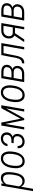

<svg xmlns="http://www.w3.org/2000/svg" viewBox="1786 -2382 782 4427"><g transform="rotate(-90 2176.5 -168.0)"><path d="M146 -423.8 37.6 203.1H-16.6L110.4 -528.3H160.6ZM418.5 -288.6 412.1 -239.7Q406.2 -196.8 393.6 -152.1Q380.9 -107.4 357.9 -70.3Q335 -33.2 298.8 -10.5Q262.7 12.2 210.9 10.3Q173.3 8.8 145.5 -7.3Q117.7 -23.4 100.1 -49.8Q82.5 -76.2 75 -109.1Q67.4 -142.1 69.3 -176.3L93.3 -339.4Q100.6 -375 116.5 -411.1Q132.3 -447.3 156.7 -476.6Q181.2 -505.9 214.4 -522.9Q247.6 -540 289.1 -538.6Q339.8 -537.6 368.4 -513.7Q397 -489.7 409.2 -452.1Q421.4 -414.6 422.1 -371.6Q422.9 -328.6 418.5 -288.6ZM358.9 -239.3 365.2 -289.6Q368.2 -318.8 368.9 -352.3Q369.6 -385.7 361.8 -416.3Q354 -446.8 333.3 -466.8Q312.5 -486.8 273.4 -487.8Q243.7 -488.3 218.3 -476.8Q192.9 -465.3 173.1 -445.8Q153.3 -426.3 139.2 -401.1Q125 -376 118.2 -349.6L87.9 -163.1Q87.4 -130.4 102.1 -103Q116.7 -75.7 142.3 -58.8Q168 -42 200.7 -41Q242.2 -38.6 271 -56.6Q299.8 -74.7 317.4 -104.5Q335 -134.3 344.7 -169.7Q354.5 -205.1 358.9 -239.3Z M514.2 -236.8 520.5 -291Q526.9 -336.9 543 -381.3Q559.1 -425.8 586.4 -462.2Q613.8 -498.5 653.3 -519.5Q692.9 -540.5 744.6 -538.6Q795.4 -537.1 827.1 -514.4Q858.9 -491.7 875.5 -455.1Q892.1 -418.5 896.7 -376Q901.4 -333.5 896.5 -291.5L889.6 -236.8Q883.3 -191.4 866.9 -146.7Q850.6 -102.1 823.2 -65.9Q795.9 -29.8 756.6 -8.8Q717.3 12.2 664.6 10.7Q614.3 9.3 582.5 -13.7Q550.8 -36.6 534.4 -73.2Q518.1 -109.9 513.4 -152.3Q508.8 -194.8 514.2 -236.8ZM575.2 -291.5 567.9 -235.4Q564.9 -206.5 566.2 -173.1Q567.4 -139.6 577.1 -110.1Q586.9 -80.6 608.9 -61.3Q630.9 -42 668.5 -40.5Q709.5 -38.6 739.3 -56.2Q769 -73.7 788.6 -103Q808.1 -132.3 819.6 -167.5Q831.1 -202.6 835.4 -236.8L842.8 -292Q846.2 -321.3 844.5 -354.2Q842.8 -387.2 833 -417.2Q823.2 -447.3 801 -466.8Q778.8 -486.3 741.2 -487.8Q701.2 -489.3 672.1 -471.7Q643.1 -454.1 622.8 -424.3Q602.5 -394.5 590.8 -359.9Q579.1 -325.2 575.2 -291.5Z M1166.5 -254.9 1093.3 -255.9 1099.1 -296.4 1162.6 -295.4Q1194.8 -295.9 1220.5 -305.9Q1246.1 -315.9 1262.7 -337.4Q1279.3 -358.9 1282.7 -392.6Q1285.6 -421.9 1275.4 -443.4Q1265.1 -464.8 1244.6 -476.6Q1224.1 -488.3 1194.8 -488.8Q1163.1 -489.3 1138.2 -476.1Q1113.3 -462.9 1095.7 -439.5Q1078.1 -416 1071.8 -386.2L1018.6 -385.7Q1024.9 -431.6 1050 -466.6Q1075.2 -501.5 1113.3 -520.5Q1151.4 -539.6 1198.2 -539.1Q1231.4 -538.1 1258.3 -527.8Q1285.2 -517.6 1303.7 -498.8Q1322.3 -480 1331.3 -452.6Q1340.3 -425.3 1337.9 -391.6Q1335.9 -357.9 1320.8 -332.3Q1305.7 -306.6 1281.2 -289.6Q1256.8 -272.5 1227.3 -263.9Q1197.8 -255.4 1166.5 -254.9ZM1096.2 -283.7 1162.6 -282.7Q1195.3 -281.7 1221.4 -273.7Q1247.6 -265.6 1266.6 -249.5Q1285.6 -233.4 1295.2 -208.5Q1304.7 -183.6 1302.2 -149.4Q1299.8 -112.3 1284.9 -82.3Q1270 -52.2 1244.6 -31.7Q1219.2 -11.2 1187 -0.5Q1154.8 10.3 1118.2 9.3Q1071.8 8.3 1037.6 -12.7Q1003.4 -33.7 986.1 -69.8Q968.8 -106 972.2 -152.8L1024.9 -152.3Q1023.4 -121.1 1034.2 -96.2Q1044.9 -71.3 1067.4 -56.6Q1089.8 -42 1121.1 -41Q1155.3 -40 1182.9 -52.7Q1210.4 -65.4 1228 -90.1Q1245.6 -114.7 1249 -148.9Q1252.4 -180.7 1242.9 -201.2Q1233.4 -221.7 1212.2 -231.9Q1190.9 -242.2 1160.2 -242.7L1088.4 -243.7Z M1652.8 -83.5 1896.5 -528.8H1952.6L1660.2 0H1621.6L1514.2 -528.3H1564.5ZM1549.8 -528.3 1458 0H1404.3L1496.1 -528.3ZM1818.4 0 1910.2 -528.3H1963.9L1872.1 0Z M2038.6 -236.8 2044.9 -291Q2051.3 -336.9 2067.4 -381.3Q2083.5 -425.8 2110.8 -462.2Q2138.2 -498.5 2177.7 -519.5Q2217.3 -540.5 2269 -538.6Q2319.8 -537.1 2351.6 -514.4Q2383.3 -491.7 2399.9 -455.1Q2416.5 -418.5 2421.1 -376Q2425.8 -333.5 2420.9 -291.5L2414.1 -236.8Q2407.7 -191.4 2391.4 -146.7Q2375 -102.1 2347.7 -65.9Q2320.3 -29.8 2281 -8.8Q2241.7 12.2 2189 10.7Q2138.7 9.3 2106.9 -13.7Q2075.2 -36.6 2058.8 -73.2Q2042.5 -109.9 2037.8 -152.3Q2033.2 -194.8 2038.6 -236.8ZM2099.6 -291.5 2092.3 -235.4Q2089.4 -206.5 2090.6 -173.1Q2091.8 -139.6 2101.6 -110.1Q2111.3 -80.6 2133.3 -61.3Q2155.3 -42 2192.9 -40.5Q2233.9 -38.6 2263.7 -56.2Q2293.5 -73.7 2313 -103Q2332.5 -132.3 2344 -167.5Q2355.5 -202.6 2359.9 -236.8L2367.2 -292Q2370.6 -321.3 2368.9 -354.2Q2367.2 -387.2 2357.4 -417.2Q2347.7 -447.3 2325.4 -466.8Q2303.2 -486.3 2265.6 -487.8Q2225.6 -489.3 2196.5 -471.7Q2167.5 -454.1 2147.2 -424.3Q2127 -394.5 2115.2 -359.9Q2103.5 -325.2 2099.6 -291.5Z M2731 -243.2H2577.1L2585.4 -293.5L2708.5 -292.5Q2741.2 -293 2770.3 -302.5Q2799.3 -312 2818.6 -333.3Q2837.9 -354.5 2841.8 -390.1Q2844.2 -414.1 2837.6 -430.7Q2831.1 -447.3 2817.1 -457.5Q2803.2 -467.8 2784.2 -472.4Q2765.1 -477.1 2743.7 -477.5L2633.8 -478L2550.3 0H2496.6L2588.4 -528.3L2745.1 -527.8Q2776.9 -527.3 2805.4 -519.3Q2834 -511.2 2855.2 -494.9Q2876.5 -478.5 2887.5 -452.9Q2898.4 -427.2 2896 -391.1Q2894 -363.3 2883.1 -341.3Q2872.1 -319.3 2854 -302.5Q2835.9 -285.6 2812.5 -275.9Q2789.1 -266.1 2762.7 -262.7ZM2688 0H2516.1L2547.4 -50.8L2690.4 -50.3Q2723.1 -50.3 2750.7 -61.5Q2778.3 -72.8 2796.1 -95Q2814 -117.2 2817.4 -152.3Q2820.8 -180.7 2810.3 -200.9Q2799.8 -221.2 2779.1 -231.7Q2758.3 -242.2 2730.5 -243.2H2615.2L2625.5 -293.5L2764.2 -292.5L2782.2 -273.9Q2812.5 -268.6 2832.8 -250.7Q2853 -232.9 2862.8 -207.3Q2872.6 -181.6 2871.1 -150.9Q2868.7 -113.3 2853.5 -84.5Q2838.4 -55.7 2813.5 -37.1Q2788.6 -18.6 2756.6 -9Q2724.6 0.5 2688 0Z M3353 -528.3 3343.8 -477.1H3126.5L3135.7 -528.3ZM3397.5 -528.3 3305.2 0H3250.5L3342.3 -528.3ZM3121.6 -528.3H3176.3L3124 -280.3Q3118.2 -250 3111.6 -212.2Q3105 -174.3 3094 -137Q3083 -99.6 3064.5 -67.6Q3045.9 -35.6 3017.8 -17.1Q2989.7 1.5 2948.7 0H2926.8L2933.6 -53.2H2948.7Q2979.5 -55.2 3000.5 -73Q3021.5 -90.8 3034.4 -119.1Q3047.4 -147.5 3054.9 -179.4Q3062.5 -211.4 3066.7 -242.2Q3070.8 -272.9 3074.7 -295.4Z M3582.5 -243.2 3645 -242.7 3481.9 0H3419.9ZM3682.6 -529.3 3858.9 -528.3 3767.1 0H3712.9L3795.9 -478L3680.2 -479Q3647 -478.5 3620.6 -464.4Q3594.2 -450.2 3577.4 -424.8Q3560.5 -399.4 3556.6 -365.7Q3553.7 -340.3 3559.6 -317.9Q3565.4 -295.4 3581.3 -281Q3597.2 -266.6 3625.5 -264.6L3777.8 -263.7L3768.6 -212.4L3623.5 -213.4Q3591.3 -214.4 3567.6 -227.1Q3543.9 -239.7 3528.6 -260.5Q3513.2 -281.2 3507.1 -308.6Q3501 -335.9 3502.9 -366.7Q3505.4 -404.3 3520 -434.1Q3534.7 -463.9 3558.8 -484.9Q3583 -505.9 3614.3 -517.3Q3645.5 -528.8 3682.6 -529.3Z M4151.9 -243.2H3998L4006.3 -293.5L4129.4 -292.5Q4162.1 -293 4191.2 -302.5Q4220.2 -312 4239.5 -333.3Q4258.8 -354.5 4262.7 -390.1Q4265.1 -414.1 4258.5 -430.7Q4252 -447.3 4238 -457.5Q4224.1 -467.8 4205.1 -472.4Q4186 -477.1 4164.6 -477.5L4054.7 -478L3971.2 0H3917.5L4009.3 -528.3L4166 -527.8Q4197.8 -527.3 4226.3 -519.3Q4254.9 -511.2 4276.1 -494.9Q4297.4 -478.5 4308.3 -452.9Q4319.3 -427.2 4316.9 -391.1Q4314.9 -363.3 4304 -341.3Q4293 -319.3 4274.9 -302.5Q4256.8 -285.6 4233.4 -275.9Q4210 -266.1 4183.6 -262.7ZM4108.9 0H3937L3968.3 -50.8L4111.3 -50.3Q4144 -50.3 4171.6 -61.5Q4199.2 -72.8 4217 -95Q4234.9 -117.2 4238.3 -152.3Q4241.7 -180.7 4231.2 -200.9Q4220.7 -221.2 4200 -231.7Q4179.2 -242.2 4151.4 -243.2H4036.1L4046.4 -293.5L4185.1 -292.5L4203.1 -273.9Q4233.4 -268.6 4253.7 -250.7Q4273.9 -232.9 4283.7 -207.3Q4293.5 -181.6 4292 -150.9Q4289.6 -113.3 4274.4 -84.5Q4259.3 -55.7 4234.4 -37.1Q4209.5 -18.6 4177.5 -9Q4145.5 0.5 4108.9 0Z"/></g></svg>

Font: Roboto Condensed Light
Style: Italic
Weight: 300
Italic angle: -12°
Designer: Christian Robertson
Foundry: Google
Version: Version 3.0; 2020